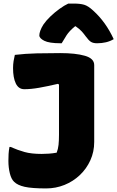

<svg xmlns="http://www.w3.org/2000/svg" viewBox="-20 -854 656 1074"><path d="M317 -557Q403 -557 455 -542Q507 -527 507 -490V-60Q507 -5 485.5 42.5Q464 90 426.5 125.5Q389 161 340.5 180.5Q292 200 238 200Q158 200 118 191Q78 182 59 163Q43 148 35 115.5Q27 83 27 46Q27 26 28 7.5Q29 -11 33 -32H39Q80 -14 118 -3.5Q156 7 213 7Q232 7 253.5 5.5Q275 4 297 0Q305 -20 307.5 -44Q310 -68 310 -100V-381L304 -385Q244 -371 198.5 -363Q153 -355 116 -355Q84 -355 68.5 -387Q53 -419 53 -473Q53 -494 56 -512.5Q59 -531 63 -547Q122 -554 185.5 -555.5Q249 -557 317 -557ZM362 -834H393Q428 -834 450.5 -827.5Q473 -821 501 -795Q572 -731 616 -635Q596 -623 572.5 -617.5Q549 -612 523 -612Q501 -612 488.5 -620Q476 -628 460 -650Q450 -664 437.5 -678Q425 -692 403 -707H400Q368 -681 352.5 -657Q337 -633 325 -612H319Q255 -612 227.5 -626Q200 -640 200 -656Q200 -667 205.5 -682.5Q211 -698 223 -717Q238 -739 262 -762Q286 -785 313 -804.5Q340 -824 362 -834Z"/></svg>

Font: Recursive Mn Csl St Blk
Style: Regular
Weight: 900
Monospace: yes
Version: Version 1.079;hotconv 1.0.112;makeotfexe 2.5.65598; ttfautoh